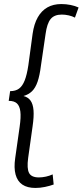

<svg xmlns="http://www.w3.org/2000/svg" viewBox="-20 -825 408 948"><path d="M155 103Q115 103 90.5 86.5Q66 70 57 37Q48 4 55 -44L77 -199Q84 -247 80.5 -274.5Q77 -302 63.5 -314.5Q50 -327 23 -327L30 -375Q57 -375 74 -387.5Q91 -400 102 -428Q113 -456 120 -503L141 -658Q148 -707 166.5 -739.5Q185 -772 214 -788.5Q243 -805 283 -805Q306 -805 328.5 -800.5Q351 -796 368 -788L350 -738Q337 -745 319.5 -749Q302 -753 285 -753Q248 -753 230 -731Q212 -709 205 -657L182 -500Q176 -452 165.5 -421.5Q155 -391 138 -374.5Q121 -358 96 -351Q119 -345 131 -328Q143 -311 145.5 -280.5Q148 -250 141 -202L119 -45Q112 7 123.5 29Q135 51 172 51Q189 51 207 47Q225 43 240 36L245 86Q226 93 202 98Q178 103 155 103Z"/></svg>

Font: Pathway Extreme Condensed ExtraLight
Style: Italic
Weight: 250
Width: 3
Italic angle: -8°
Version: Version 1.001;gftools[0.9.26]